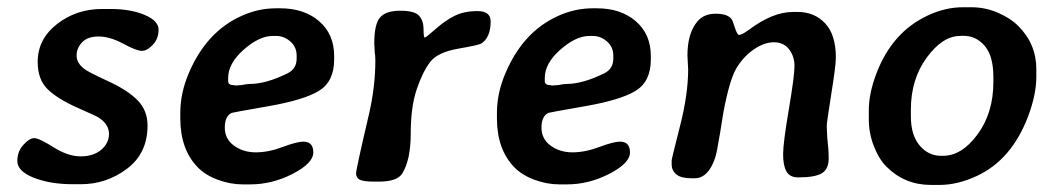

<svg xmlns="http://www.w3.org/2000/svg" viewBox="-20 -506 2921 535"><path d="M264.2 -481H287.6Q343.8 -481 382.8 -464.6Q421.9 -448.2 421.9 -423.3Q421.9 -398.4 406 -381.3Q390.1 -364.3 375.2 -364.3Q360.4 -364.3 323.2 -384.3Q286.1 -404.3 254.9 -404.3Q223.6 -404.3 208.5 -387.9Q193.4 -371.6 193.4 -351.1Q193.4 -330.6 214.8 -314Q225.1 -305.7 280.8 -280Q336.4 -254.4 363.8 -226.1Q391.1 -197.8 391.1 -156.2Q391.1 -78.6 333.7 -35.6Q276.4 7.3 205.6 7.3H182.6Q120.1 7.3 74.2 -10.7Q28.3 -28.8 28.3 -57.6Q28.3 -84 45.2 -102.5Q62 -121.1 75.4 -121.1Q88.9 -121.1 129.2 -95.7Q169.4 -70.3 204.8 -70.3Q240.2 -70.3 262 -88.6Q283.7 -106.9 283.7 -133.3Q283.7 -159.7 254.4 -178.7Q249.5 -182.1 195.3 -206.1Q141.1 -230 113 -257.1Q85 -284.2 85 -333.5Q85 -397 138.9 -439Q192.9 -481 264.2 -481Z M675.3 -272Q721.7 -272 782.2 -302.2Q806.6 -314.5 806.6 -343.3V-350.6Q806.6 -375 789.1 -390.4Q771.5 -405.8 750 -405.8H739.3Q702.6 -405.8 659.2 -367.7Q615.7 -329.6 615.7 -288.6V-279.8Q615.7 -268.6 632.3 -268.6L636.7 -267.6L639.6 -268.1H642.1L653.3 -269Q668 -272 675.3 -272ZM677.2 7.8H656.2Q622.1 7.8 586.9 -5.1Q551.8 -18.1 530.3 -40.5Q482.4 -90.3 482.4 -176.3V-186.5Q482.4 -187.5 482.4 -189Q482.4 -189.9 482.4 -191.4Q482.4 -247.1 506.3 -302.7Q555.2 -417.5 652.3 -461.4Q699.2 -482.9 750 -482.9H760.7Q827.6 -482.9 869.4 -446.8Q911.1 -410.6 911.1 -350.1V-340.3Q911.1 -279.3 869.6 -253.4Q828.1 -227.5 727.5 -210Q627 -192.4 625.5 -191.4Q606.4 -182.1 606.4 -150.4Q606.4 -118.7 632.1 -100.1Q657.7 -81.5 692.9 -81.5Q728 -81.5 767.6 -96.4Q807.1 -111.3 825.2 -111.3Q853 -111.3 853 -81.3Q853 -51.3 795.7 -21.7Q738.3 7.8 677.2 7.8Z M1037.1 0H1020.5Q992.7 0 982.4 -5.4Q972.2 -10.7 972.2 -22.7Q972.2 -34.7 1007.3 -184.1Q1025.9 -263.2 1025.9 -337.9L1025.4 -351.1L1024.4 -357.4L1022.9 -385.3Q1022.9 -439 1039.1 -457.5Q1055.2 -476.1 1095.2 -476.1Q1135.3 -476.1 1147.7 -462.2Q1160.2 -448.2 1160.2 -424.8Q1160.2 -401.4 1163.6 -401.4Q1167 -401.4 1193.6 -425Q1220.2 -448.7 1246.8 -461.9Q1273.4 -475.1 1310.3 -475.1Q1347.2 -475.1 1347.2 -446.3Q1347.2 -401.9 1321.3 -384.8Q1314.5 -380.4 1257.1 -370.4Q1199.7 -360.4 1179 -333.7Q1158.2 -307.1 1141.4 -257.8Q1124.5 -208.5 1124.5 -134.8Q1124.5 -61 1101.1 -22.9Q1086.9 0 1037.1 0Z M1557.6 -272Q1604 -272 1664.6 -302.2Q1689 -314.5 1689 -343.3V-350.6Q1689 -375 1671.4 -390.4Q1653.8 -405.8 1632.3 -405.8H1621.6Q1585 -405.8 1541.5 -367.7Q1498 -329.6 1498 -288.6V-279.8Q1498 -268.6 1514.6 -268.6L1519 -267.6L1522 -268.1H1524.4L1535.6 -269Q1550.3 -272 1557.6 -272ZM1559.6 7.8H1538.6Q1504.4 7.8 1469.2 -5.1Q1434.1 -18.1 1412.6 -40.5Q1364.7 -90.3 1364.7 -176.3V-186.5Q1364.7 -187.5 1364.7 -189Q1364.7 -189.9 1364.7 -191.4Q1364.7 -247.1 1388.7 -302.7Q1437.5 -417.5 1534.7 -461.4Q1581.5 -482.9 1632.3 -482.9H1643.1Q1710 -482.9 1751.7 -446.8Q1793.5 -410.6 1793.5 -350.1V-340.3Q1793.5 -279.3 1752 -253.4Q1710.4 -227.5 1609.9 -210Q1509.3 -192.4 1507.8 -191.4Q1488.8 -182.1 1488.8 -150.4Q1488.8 -118.7 1514.4 -100.1Q1540 -81.5 1575.2 -81.5Q1610.4 -81.5 1649.9 -96.4Q1689.5 -111.3 1707.5 -111.3Q1735.4 -111.3 1735.4 -81.3Q1735.4 -51.3 1678 -21.7Q1620.6 7.8 1559.6 7.8Z M2018.6 -452.6Q2021.5 -448.7 2027.8 -428.7Q2034.2 -408.7 2039.6 -408.7Q2047.4 -408.7 2067.9 -423.8Q2133.3 -472.7 2189.9 -472.7H2202.6Q2249.5 -472.7 2279.3 -440.9Q2309.1 -409.2 2309.1 -345.2Q2309.1 -323.2 2296.4 -244.4Q2283.7 -165.5 2283.7 -153.3L2284.2 -143.1Q2285.2 -128.9 2285.2 -121.6L2288.1 -91.3Q2289.1 -78.1 2289.1 -64.5Q2289.1 -34.7 2270 -23.2Q2251 -11.7 2204.1 -11.7Q2180.7 -11.7 2171.4 -28.3Q2162.1 -44.9 2162.1 -76.2Q2162.1 -107.4 2178 -200.9Q2193.8 -294.4 2193.8 -321.8Q2193.8 -349.1 2178.7 -368.7Q2163.6 -388.2 2136.5 -388.2Q2109.4 -388.2 2080.6 -368.4Q2051.8 -348.6 2032.2 -316.4Q2012.7 -284.2 1995.1 -189.5Q1995.1 -188.5 1986.3 -134.5Q1977.5 -80.6 1972.7 -65.9Q1953.1 -9.3 1916 -9.3H1905.8Q1877.9 -9.3 1864.7 -20Q1851.6 -30.8 1851.6 -47.9V-59.1Q1851.6 -63.5 1874.5 -153.3Q1897.5 -243.2 1897.5 -312.5L1895.5 -351.6Q1895.5 -413.1 1923.3 -446.3Q1941.4 -467.8 1974.4 -467.8Q2007.3 -467.8 2018.6 -452.6Z M2518.1 -200.7V-182.1Q2518.1 -129.4 2542.5 -100.6Q2566.9 -71.8 2602.5 -71.8H2607.4Q2660.2 -71.8 2704.1 -131.8Q2748 -191.9 2748 -277.3V-291.5Q2748 -349.6 2724.1 -377.9Q2700.2 -406.2 2664.6 -406.2H2659.7L2655.3 -405.8Q2606.4 -405.8 2562.3 -345.5Q2518.1 -285.2 2518.1 -200.7ZM2598.1 9.3H2573.7Q2501 9.3 2450.2 -41.5Q2429.2 -62.5 2415 -98.6Q2400.9 -134.8 2400.9 -172.9V-196.8Q2400.9 -197.8 2400.9 -198.7Q2400.9 -245.6 2421.9 -300.8Q2465.8 -417 2566.4 -463.4Q2614.7 -485.8 2663.1 -485.8H2687Q2725.1 -485.8 2760.3 -470.7Q2795.4 -455.6 2817.4 -433.6Q2867.7 -383.3 2867.7 -313.5V-290Q2867.2 -241.2 2844.7 -181.6Q2798.8 -60.5 2701.7 -15.6Q2647.9 9.3 2598.1 9.3Z"/></svg>

Font: Averia Libre
Style: Bold Italic
Weight: 700
Italic angle: -6.90001°
Version: Version 1.002